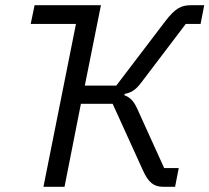

<svg xmlns="http://www.w3.org/2000/svg" viewBox="-20 -718 805 738"><path d="M147 0H228L291 -319H413L529 -64C550 -17 571 0 607 0H653L667 -72H611L508 -299C494 -330 480 -344 458 -352L459 -357C484 -362 501 -371 524 -402L694 -626H751L765 -698H715C677 -698 654 -687 615 -636L427 -389H306L368 -698H113L98 -626H272Z"/></svg>

Font: Braiins Sans
Style: Italic
Weight: 400
Italic angle: -11.31°
Designer: Mike Abbink, Paul van der Laan, Pieter van Rosmalen, Jiri Chlebus, Lubos Buracinsky
Foundry: Bold Monday, Sudetype
Version: Version 1.000;hotconv 1.0.109;makeotfexe 2.5.65596